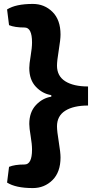

<svg xmlns="http://www.w3.org/2000/svg" viewBox="-20 -748 470 977"><path d="M428 -308V-211Q354 -211 312 -184.5Q270 -158 270 -105Q270 -81 279 -26.5Q288 28 288 53Q288 128 247 168.5Q206 209 147 209Q60 209 16 181L26 101Q55 89 105 89Q143 89 143 13Q143 -14 136 -55.5Q129 -97 129 -117Q129 -177 162.5 -213Q196 -249 241 -256V-264Q196 -271 162.5 -306.5Q129 -342 129 -402Q129 -422 136 -463.5Q143 -505 143 -532Q143 -608 105 -608Q55 -608 26 -620L16 -700Q60 -728 147 -728Q206 -728 247 -687.5Q288 -647 288 -572Q288 -547 279 -492.5Q270 -438 270 -414Q270 -361 312 -334.5Q354 -308 428 -308Z"/></svg>

Font: Patua One
Style: Regular
Weight: 400
Designer: luciano Vergara
Foundry: Luciano Vergara
Version: Version 1.002